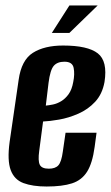

<svg xmlns="http://www.w3.org/2000/svg" viewBox="-20 -668 404 700"><path d="M150 12Q99 12 65.5 -0.5Q32 -13 19 -48Q6 -83 15 -150L48 -377Q58 -449 100 -475.5Q142 -502 210 -502Q300 -502 336.5 -473.5Q373 -445 361 -369Q353 -325 327 -297Q301 -269 265.5 -253.5Q230 -238 195.5 -232Q161 -226 137 -225L123 -118Q118 -82 125 -67.5Q132 -53 158 -53Q182 -53 193 -65.5Q204 -78 209 -115L219 -184H332L325 -132Q317 -73 297.5 -42Q278 -11 242.5 0.5Q207 12 150 12ZM147 -283Q158 -284 173 -287Q188 -290 203 -299Q218 -308 230 -324.5Q242 -341 247 -369Q253 -398 248.5 -420.5Q244 -443 215 -443Q189 -443 176 -428Q163 -413 157 -366ZM169 -548 233 -648H336L233 -548Z"/></svg>

Font: Alumni Sans Thin
Style: Bold Italic
Weight: 700
Italic angle: -8°
Version: Version 1.016